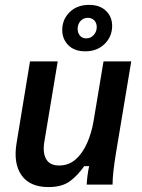

<svg xmlns="http://www.w3.org/2000/svg" viewBox="-20 -749 578 779"><path d="M176.7 10Q100.8 10 67.1 -38.3Q33.3 -86.7 47.5 -170L101.7 -500H214.2L160 -174.2Q152.5 -130 167.1 -103.8Q181.7 -77.5 220 -77.5Q258.3 -77.5 286.2 -101.7Q314.2 -125.8 332.9 -167.5Q351.7 -209.2 360 -260L400 -500H512.5L450 -125Q444.2 -89.2 440.4 -56.7Q436.7 -24.2 436.7 0H331.7Q332.5 -16.7 335 -36.2Q337.5 -55.8 341.7 -75H321.7Q295.8 -37.5 263.8 -13.8Q231.7 10 176.7 10ZM325.8 -540.8Q281.7 -540.8 257.1 -565.8Q232.5 -590.8 232.5 -627.5Q232.5 -670 262.5 -699.6Q292.5 -729.2 341.7 -729.2Q385 -729.2 410 -705Q435 -680.8 435 -644.2Q435 -600.8 404.6 -570.8Q374.2 -540.8 325.8 -540.8ZM330 -593.3Q348.3 -593.3 360.4 -607.1Q372.5 -620.8 372.5 -639.2Q372.5 -655.8 362.5 -666.2Q352.5 -676.7 336.7 -676.7Q318.3 -676.7 306.7 -663.8Q295 -650.8 295 -631.7Q295 -615.8 304.2 -604.6Q313.3 -593.3 330 -593.3Z"/></svg>

Font: Familjen Grotesk Medium
Style: Italic
Weight: 500
Italic angle: -9.46201°
Designer: Anders Wikstroem, Jonas Baeckman, Matilda Gysing, Kristian Moeller
Foundry: Familjen STHLM AB
Version: Version 2.002; ttfautohint (v1.8.4.7-5d5b)